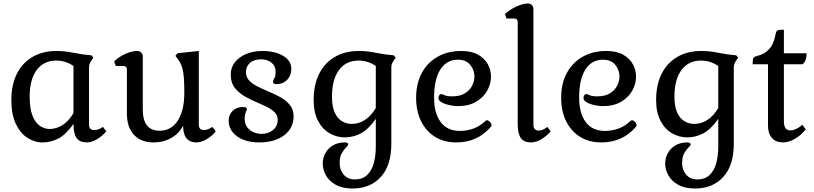

<svg xmlns="http://www.w3.org/2000/svg" viewBox="-20 -802 4662 1100"><path d="M224 14Q177 14 136 -13Q95 -40 70 -94Q45 -148 45 -229Q45 -316 76.5 -379Q108 -442 166.5 -476Q225 -510 304 -510Q351 -510 402 -499.5Q453 -489 504 -485L515 -472L503 -454Q497 -445 493.5 -436.5Q490 -428 490 -415V-88Q490 -57 520 -57Q545 -57 570 -75L589 -49Q563 -20 533.5 -3Q504 14 478 14Q437 14 419 -11Q401 -36 401 -92Q358 -31 314.5 -8.5Q271 14 224 14ZM264 -63Q302 -63 337.5 -85Q373 -107 401 -154V-424Q355 -455 303 -455Q230 -455 190 -400.5Q150 -346 150 -248Q150 -180 166 -139.5Q182 -99 208.5 -81Q235 -63 264 -63Z M860 14Q788 14 747.5 -29.5Q707 -73 707 -152V-402Q707 -424 687 -424H643L634 -450Q660 -476 697.5 -493Q735 -510 766 -510Q780 -510 789 -501Q798 -492 798 -478V-175Q798 -53 894 -53Q961 -53 998.5 -111Q1036 -169 1036 -271Q1036 -320 1033.5 -355Q1031 -390 1023 -416.5Q1015 -443 997 -466L985 -482L997 -497L1119 -510V-88Q1119 -57 1148 -57Q1171 -57 1197 -75L1216 -49Q1193 -21 1162.5 -3.5Q1132 14 1106 14Q1029 14 1029 -82Q1007 -38 961.5 -12Q916 14 860 14Z M1464 14Q1415 14 1375.5 -1Q1336 -16 1313 -44.5Q1290 -73 1290 -111Q1290 -145 1313 -167Q1336 -189 1373 -189Q1381 -189 1387.5 -186.5Q1394 -184 1394 -177Q1394 -171 1388 -158.5Q1382 -146 1382 -121Q1382 -91 1397 -72Q1412 -53 1434 -44Q1456 -35 1477 -35Q1518 -35 1544.5 -57.5Q1571 -80 1571 -116Q1571 -140 1555.5 -156.5Q1540 -173 1515 -186Q1490 -199 1462 -211Q1426 -226 1389 -246Q1352 -266 1327 -296.5Q1302 -327 1302 -375Q1302 -416 1326 -446Q1350 -476 1391 -493Q1432 -510 1484 -510Q1554 -510 1601.5 -482.5Q1649 -455 1649 -407Q1649 -370 1625.5 -345Q1602 -320 1565 -320Q1544 -320 1544 -333Q1544 -341 1551.5 -353.5Q1559 -366 1559 -389Q1559 -416 1546 -432Q1533 -448 1514.5 -455Q1496 -462 1477 -462Q1435 -462 1412 -441.5Q1389 -421 1389 -389Q1389 -362 1405.5 -343Q1422 -324 1449 -310Q1476 -296 1506 -283Q1543 -268 1578.5 -249.5Q1614 -231 1638 -204Q1662 -177 1662 -136Q1662 -68 1608 -27Q1554 14 1464 14Z M2000 278Q1942 278 1904 257Q1866 236 1847.5 203Q1829 170 1829 135Q1829 104 1843.5 76.5Q1858 49 1886.5 31.5Q1915 14 1956 14Q1967 14 1971 17.5Q1975 21 1975 25Q1975 31 1963 42.5Q1951 54 1938.5 75Q1926 96 1926 133Q1926 171 1949 198.5Q1972 226 2013 226Q2056 226 2082.5 201.5Q2109 177 2121 134.5Q2133 92 2133 38V-121Q2090 -60 2046.5 -37.5Q2003 -15 1956 -15Q1909 -15 1868 -38.5Q1827 -62 1802 -110Q1777 -158 1777 -229Q1777 -316 1808.5 -379Q1840 -442 1898.5 -476Q1957 -510 2036 -510Q2083 -510 2134 -499.5Q2185 -489 2236 -485L2247 -472L2235 -454Q2229 -445 2225.5 -436.5Q2222 -428 2222 -415V22Q2222 146 2161.5 212Q2101 278 2000 278ZM1996 -92Q2034 -92 2069.5 -114Q2105 -136 2133 -183V-424Q2087 -455 2035 -455Q1962 -455 1922 -400.5Q1882 -346 1882 -248Q1882 -191 1898 -156.5Q1914 -122 1940 -107Q1966 -92 1996 -92Z M2594 14Q2524 14 2472.5 -18Q2421 -50 2392.5 -107.5Q2364 -165 2364 -242Q2364 -323 2396 -383Q2428 -443 2486.5 -476.5Q2545 -510 2623 -510Q2681 -510 2718.5 -489Q2756 -468 2774.5 -434.5Q2793 -401 2793 -363Q2793 -322 2771.5 -283Q2750 -244 2707.5 -219Q2665 -194 2602 -194Q2592 -194 2573.5 -196.5Q2555 -199 2536.5 -204.5Q2518 -210 2505 -219Q2492 -228 2492 -241Q2492 -249 2496.5 -256Q2501 -263 2507 -263Q2515 -263 2527.5 -256.5Q2540 -250 2571 -250Q2614 -250 2642 -266.5Q2670 -283 2684 -309.5Q2698 -336 2698 -364Q2698 -401 2674 -430.5Q2650 -460 2603 -460Q2539 -460 2503 -404Q2467 -348 2467 -242Q2467 -154 2504.5 -103Q2542 -52 2615 -52Q2657 -52 2694 -66Q2731 -80 2761 -109Q2765 -113 2770 -113Q2778 -113 2787 -103.5Q2796 -94 2796 -84Q2796 -79 2792 -75Q2715 14 2594 14Z M3023 14Q2982 14 2964 -11Q2946 -36 2946 -92V-674Q2946 -696 2926 -696H2882L2873 -722Q2902 -748 2939.5 -765Q2977 -782 3005 -782Q3019 -782 3027.5 -773Q3036 -764 3036 -750V-88Q3036 -54 3066 -54Q3091 -54 3116 -75L3135 -49Q3109 -20 3079 -3Q3049 14 3023 14Z M3425 14Q3355 14 3303.5 -18Q3252 -50 3223.5 -107.5Q3195 -165 3195 -242Q3195 -323 3227 -383Q3259 -443 3317.5 -476.5Q3376 -510 3454 -510Q3512 -510 3549.5 -489Q3587 -468 3605.5 -434.5Q3624 -401 3624 -363Q3624 -322 3602.5 -283Q3581 -244 3538.5 -219Q3496 -194 3433 -194Q3423 -194 3404.5 -196.5Q3386 -199 3367.5 -204.5Q3349 -210 3336 -219Q3323 -228 3323 -241Q3323 -249 3327.5 -256Q3332 -263 3338 -263Q3346 -263 3358.5 -256.5Q3371 -250 3402 -250Q3445 -250 3473 -266.5Q3501 -283 3515 -309.5Q3529 -336 3529 -364Q3529 -401 3505 -430.5Q3481 -460 3434 -460Q3370 -460 3334 -404Q3298 -348 3298 -242Q3298 -154 3335.5 -103Q3373 -52 3446 -52Q3488 -52 3525 -66Q3562 -80 3592 -109Q3596 -113 3601 -113Q3609 -113 3618 -103.5Q3627 -94 3627 -84Q3627 -79 3623 -75Q3546 14 3425 14Z M3962 278Q3904 278 3866 257Q3828 236 3809.5 203Q3791 170 3791 135Q3791 104 3805.5 76.5Q3820 49 3848.5 31.5Q3877 14 3918 14Q3929 14 3933 17.5Q3937 21 3937 25Q3937 31 3925 42.5Q3913 54 3900.5 75Q3888 96 3888 133Q3888 171 3911 198.5Q3934 226 3975 226Q4018 226 4044.5 201.5Q4071 177 4083 134.5Q4095 92 4095 38V-121Q4052 -60 4008.5 -37.5Q3965 -15 3918 -15Q3871 -15 3830 -38.5Q3789 -62 3764 -110Q3739 -158 3739 -229Q3739 -316 3770.5 -379Q3802 -442 3860.5 -476Q3919 -510 3998 -510Q4045 -510 4096 -499.5Q4147 -489 4198 -485L4209 -472L4197 -454Q4191 -445 4187.5 -436.5Q4184 -428 4184 -415V22Q4184 146 4123.5 212Q4063 278 3962 278ZM3958 -92Q3996 -92 4031.5 -114Q4067 -136 4095 -183V-424Q4049 -455 3997 -455Q3924 -455 3884 -400.5Q3844 -346 3844 -248Q3844 -191 3860 -156.5Q3876 -122 3902 -107Q3928 -92 3958 -92Z M4466 14Q4425 14 4402.5 -11.5Q4380 -37 4380 -82V-434H4292Q4292 -461 4296 -469Q4300 -477 4316 -481Q4355 -491 4376.5 -510.5Q4398 -530 4408.5 -555Q4419 -580 4424 -608Q4427 -624 4434.5 -628Q4442 -632 4471 -632V-497H4601Q4601 -452 4578 -434H4471V-112Q4471 -81 4480 -68Q4489 -55 4509 -55Q4539 -55 4577 -87L4596 -61Q4570 -27 4534 -6.5Q4498 14 4466 14Z"/></svg>

Font: Gabriela
Style: Regular
Weight: 400
Designer: Eduardo Rodriguez Tunni
Foundry: Eduardo Rodriguez Tunni
Version: Version 2.001;gftools[0.9.26]